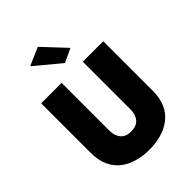

<svg xmlns="http://www.w3.org/2000/svg" viewBox="-282 -1119 1288 1288"><g transform="rotate(-45 361.5 -475.0)"><path d="M67 -700V-230Q67 -159 90 -109Q113 -59 153.5 -27.5Q194 4 247.5 19Q301 34 361 34Q422 34 475 19Q528 4 569 -27.5Q610 -59 633 -109Q656 -159 656 -230V-700H462V-246Q462 -198 437 -168.5Q412 -139 361 -139Q311 -139 286 -168.5Q261 -198 261 -246V-700ZM191 -928 371 -778 469 -824 319 -984Z"/></g></svg>

Font: Jost ExtraBold
Style: Regular
Weight: 800
Version: Version 3.710